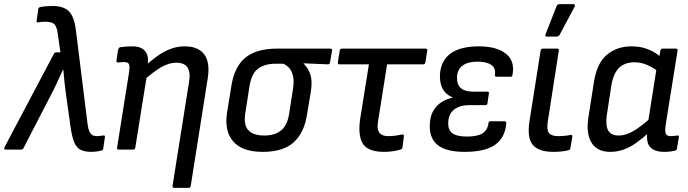

<svg xmlns="http://www.w3.org/2000/svg" viewBox="-47 -723 3324 928"><path d="M396 11Q362 11 341.5 0.5Q321 -10 310 -39.5Q299 -69 292 -124L270 -281Q267 -306 264 -333Q261 -360 259 -387H258Q245 -360 233 -333Q221 -306 207 -279L67 -8Q64 0 55 0H-20Q-30 0 -25 -12L213 -462Q217 -470 224 -470H245L232 -562Q227 -597 214 -607.5Q201 -618 175 -618Q166 -618 157 -617.5Q148 -617 138 -615Q128 -613 130 -623L138 -679Q139 -687 148 -689Q172 -694 207 -694Q261 -694 286.5 -668Q312 -642 320 -576L376 -125Q379 -101 385 -88Q391 -75 399.5 -70Q408 -65 421 -65Q429 -65 435.5 -66Q442 -67 451 -68Q462 -71 460 -59L452 -5Q451 4 441 5Q430 8 418 9.5Q406 11 396 11Z M796 185Q785 185 787 175L867 -329Q882 -420 805 -420Q771 -420 733.5 -399Q696 -378 643 -330L651 -400Q703 -450 750 -474.5Q797 -499 846 -499Q912 -499 941 -459Q970 -419 956 -338L875 175Q873 185 864 185ZM528 0Q517 0 519 -10L577 -375Q581 -406 575.5 -414.5Q570 -423 553 -423Q546 -423 538.5 -422.5Q531 -422 524 -421Q515 -420 516 -430L524 -484Q526 -489 528 -491.5Q530 -494 535 -495Q549 -497 564.5 -498Q580 -499 592 -499Q634 -499 653.5 -477Q673 -455 667 -411L663 -392V-360L607 -10Q605 0 597 0Z M1223 11Q1124 11 1080.5 -39Q1037 -89 1050 -176L1071 -306Q1085 -399 1138 -443.5Q1191 -488 1292 -488H1549Q1560 -488 1558 -479L1548 -421Q1546 -412 1538 -412L1420 -417V-416Q1441 -396 1452.5 -364.5Q1464 -333 1455 -278L1437 -170Q1424 -83 1373.5 -36Q1323 11 1223 11ZM1230 -68Q1281 -68 1311 -92Q1341 -116 1350 -170L1369 -292Q1375 -330 1369.5 -354.5Q1364 -379 1351.5 -393.5Q1339 -408 1322 -415H1284Q1234 -415 1201.5 -392Q1169 -369 1159 -307L1138 -172Q1130 -117 1154.5 -92.5Q1179 -68 1230 -68Z M1808 11Q1761 11 1733 -4.5Q1705 -20 1695.5 -54.5Q1686 -89 1693 -143L1736 -412H1594Q1585 -412 1586 -421L1595 -479Q1597 -488 1606 -488H2009Q2020 -488 2018 -479L2009 -421Q2007 -412 1998 -412H1824L1780 -135Q1774 -99 1786.5 -82Q1799 -65 1829 -65Q1848 -65 1865 -67.5Q1882 -70 1898 -73Q1906 -74 1905 -64L1898 -9Q1897 -5 1895 -3.5Q1893 -2 1888 0Q1873 5 1851.5 8Q1830 11 1808 11Z M2199 11Q2107 11 2066 -24Q2025 -59 2031 -129Q2034 -178 2063.5 -209.5Q2093 -241 2141 -251L2142 -252Q2108 -265 2092 -295Q2076 -325 2080 -370Q2086 -433 2133 -466Q2180 -499 2268 -499Q2353 -499 2398 -463.5Q2443 -428 2430 -361Q2429 -352 2421 -352H2353Q2344 -352 2345 -361Q2350 -394 2327.5 -409.5Q2305 -425 2260 -425Q2215 -425 2189.5 -406.5Q2164 -388 2162 -352Q2160 -317 2179 -298.5Q2198 -280 2242 -280H2308Q2318 -280 2316 -271L2309 -224Q2309 -215 2299 -215H2223Q2177 -215 2150 -195Q2123 -175 2120 -138Q2116 -99 2137 -81Q2158 -63 2210 -63Q2260 -63 2284.5 -78Q2309 -93 2314 -127Q2314 -137 2324 -137H2391Q2400 -137 2400 -127Q2395 -59 2347 -24Q2299 11 2199 11Z M2628 11Q2556 11 2528 -23Q2500 -57 2512 -136L2566 -479Q2568 -488 2578 -488H2646Q2656 -488 2654 -479L2600 -131Q2595 -94 2607 -79.5Q2619 -65 2652 -65Q2667 -65 2682 -66.5Q2697 -68 2711 -71Q2721 -73 2719 -61L2710 -7Q2709 2 2700 3Q2687 7 2667 9Q2647 11 2628 11ZM2594 -546Q2590 -546 2589 -549.5Q2588 -553 2590 -558L2643 -693Q2645 -699 2649.5 -701Q2654 -703 2659 -703H2724Q2730 -703 2731.5 -699.5Q2733 -696 2730 -690L2658 -555Q2653 -546 2642 -546Z M2903 11Q2838 11 2811 -35Q2784 -81 2798 -163L2824 -328Q2838 -418 2886.5 -458.5Q2935 -499 3006 -499Q3051 -499 3087 -484Q3123 -469 3147 -447L3138 -375Q3111 -396 3081 -409Q3051 -422 3020 -422Q2973 -422 2945.5 -395.5Q2918 -369 2908 -311L2886 -167Q2879 -117 2892.5 -92.5Q2906 -68 2944 -68Q2977 -68 3013.5 -89Q3050 -110 3105 -159L3097 -89Q3061 -56 3029.5 -33.5Q2998 -11 2967 0Q2936 11 2903 11ZM3164 11Q3117 11 3096 -11.5Q3075 -34 3082 -85L3086 -105L3085 -130L3128 -403L3137 -432L3145 -479Q3147 -488 3155 -488H3219Q3230 -488 3228 -479L3170 -117Q3166 -85 3172 -75Q3178 -65 3194 -65Q3204 -65 3212 -66Q3220 -67 3227 -68Q3236 -70 3234 -60L3225 -5Q3224 4 3213 6Q3202 8 3191 9.5Q3180 11 3164 11Z"/></svg>

Font: Sofia Sans Semi Condensed Medium
Style: Italic
Weight: 500
Italic angle: -9°
Version: Version 4.100